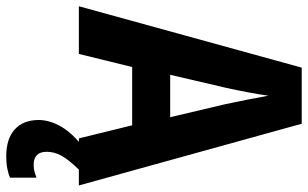

<svg xmlns="http://www.w3.org/2000/svg" viewBox="-206 -549 988 616"><g transform="rotate(90 288.0 -241.0)"><path d="M424 0 382 -171H195L153 0H0L197 -715H377L575 0ZM314 -471Q307 -503 299.5 -541.5Q292 -580 287 -608Q283 -579 276 -542Q269 -505 262 -473L220 -293H356ZM467 103Q467 145 509 145Q522 145 532 142Q542 139 550 136V221Q538 226 521 229.5Q504 233 482 233Q425 233 395 205.5Q365 178 365 129Q365 93 387 55.5Q409 18 457 -17L524 0Q492 33 479.5 56Q467 79 467 103Z"/></g></svg>

Font: Noto Sans Myanmar UI Condensed
Style: Bold
Weight: 700
Width: 3
Designer: Monotype Design Team
Foundry: Monotype Imaging Inc.
Version: Version 2.103; ttfautohint (v1.8.4.7-5d5b)